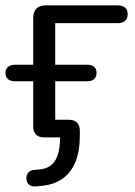

<svg xmlns="http://www.w3.org/2000/svg" viewBox="-22 -506 497 707"><path d="M111.3 180.4Q96.7 181.9 86.7 175.3Q76.7 168.7 75.2 153.6Q74.2 138.4 82.3 129.4Q90.4 120.4 106.9 119.4L123.5 117.9Q165.8 114.3 183.7 80.7Q201.6 47.2 199.1 -19.5L236 0H140.3Q120.8 0 110.6 -10.5Q100.3 -21 100.3 -40.5V-206.7H33.2Q16.6 -206.7 7.3 -214.7Q-1.9 -222.8 -1.9 -237.4Q-1.9 -251.5 7.3 -259.6Q16.6 -267.6 33.2 -267.6H100.3V-440.2Q100.3 -462.5 112.2 -474.4Q124.1 -486.3 146.4 -486.3H411Q429.1 -486.3 438.6 -478.1Q448.1 -469.8 448.1 -453.8Q448.1 -437.7 438.6 -429.2Q429.1 -420.7 411 -420.7H181.3V-267.6H298.9Q315.5 -267.6 324.5 -260.1Q333.5 -252.5 333.5 -237.4Q333.5 -222.8 324.5 -214.7Q315.5 -206.7 298.9 -206.7H181.3V-33L153.4 -65.1H230.5Q251.4 -65.1 261.6 -54.6Q271.9 -44.1 271.9 -25.6V-5.2Q271.9 51 255.8 90.3Q239.6 129.7 208.4 151.8Q177.2 173.9 131.6 178.4Z"/></svg>

Font: Nunito ExtraLight
Style: Regular
Weight: 200
Designer: Vernon Adams
Foundry: Vernon Adams
Version: Version 3.602